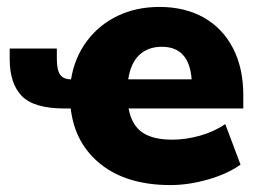

<svg xmlns="http://www.w3.org/2000/svg" viewBox="-20 -523 736 554"><path d="M472 11Q347 11 271.5 -48.5Q196 -108 184 -210H166Q78 -210 43 -246Q8 -282 8 -352V-383H144V-353Q144 -320 154 -307Q164 -294 185 -294Q195 -356 230 -403.5Q265 -451 319 -477Q373 -503 440 -503Q514 -503 568.5 -472Q623 -441 652.5 -383.5Q682 -326 682 -249V-210H351Q360 -162 390.5 -141Q421 -120 477 -120Q516 -120 557 -131.5Q598 -143 630 -165L674 -48Q636 -21 580 -5Q524 11 472 11ZM447 -388Q407 -388 382 -364.5Q357 -341 350 -294H533Q526 -388 447 -388Z"/></svg>

Font: Nunito Sans Black
Style: Regular
Weight: 900
Designer: Vernon Adams
Foundry: Vernon Adams
Version: Version 3.006; ttfautohint (v1.8.3)